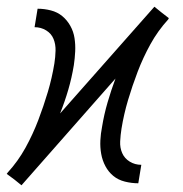

<svg xmlns="http://www.w3.org/2000/svg" viewBox="-25 -546 545 572"><path d="M39 6 18 -11 -5 -28 -2 -32Q29 -66 51 -106Q73 -146 89 -188Q105 -230 117.5 -272Q130 -314 137 -357Q140 -376 140.5 -395Q141 -414 134.5 -430Q128 -446 112.5 -455.5Q97 -465 78 -465L87 -520Q107 -520 126.5 -515Q146 -510 160.5 -498Q175 -486 184.5 -469Q194 -452 197 -432.5Q200 -413 199 -392.5Q198 -372 195 -352Q189 -315 178.5 -279Q168 -243 154 -208L435 -526L456 -509L478 -492L476 -488Q445 -454 423 -414Q401 -374 385 -332Q369 -290 356.5 -248Q344 -206 337 -163Q334 -144 333 -125Q332 -106 339 -90Q346 -74 361.5 -64.5Q377 -55 396 -55L387 0Q367 0 347 -5Q327 -10 312.5 -22Q298 -34 289 -51Q280 -68 276.5 -87.5Q273 -107 274 -127.5Q275 -148 279 -168Q285 -205 295.5 -241Q306 -277 319 -312Z"/></svg>

Font: Iosevka Light
Style: Italic
Weight: 300
Italic angle: -9°
Monospace: yes
Designer: Belleve Invis
Foundry: Belleve Invis
Version: Version 32.5.0; ttfautohint (v1.8.4)